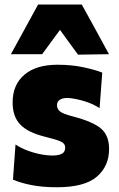

<svg xmlns="http://www.w3.org/2000/svg" viewBox="-20 -794 512 829"><path d="M225.5 14.5Q163 14.5 115.2 5Q67.5 -4.5 36 -18.5L47 -170Q79.5 -148.5 124 -135.5Q168.5 -122.5 207 -122.5Q231.5 -122.5 246.5 -129.8Q261.5 -137 261.5 -157Q261.5 -174.5 241.8 -183.2Q222 -192 171 -204.5Q99.5 -222.5 67 -256.8Q34.5 -291 34.5 -351.5Q34.5 -428 85.2 -471.2Q136 -514.5 228 -514.5Q289.5 -514.5 340.5 -503.5Q391.5 -492.5 421.5 -480.5L410 -327Q387 -342 360 -351.8Q333 -361.5 308.8 -366.2Q284.5 -371 270 -371Q250.5 -371 238.2 -363.2Q226 -355.5 226 -339.5Q226 -323.5 239.2 -312.8Q252.5 -302 295.5 -291Q380.5 -269 415.8 -239.2Q451 -209.5 451 -150.5Q451 -76.5 398 -31Q345 14.5 225.5 14.5ZM317 -558Q297.5 -584.5 278 -611.2Q258.5 -638 239 -665Q219.5 -638.5 200.2 -612.2Q181 -586 162 -560H27Q56 -613 85.5 -666.5Q114.5 -720 144.5 -774.5H333Q363 -720 392.5 -666.5Q421.5 -613 450.5 -560Z"/></svg>

Font: Heraclito ExtraBold
Style: Regular
Weight: 800
Designer: Kostas Bartsokas (font) & Cristiano Sobral (main changes)
Foundry: Kostas Bartsokas (font) & Cristiano Sobral (main changes)
Version: Version 1.00;July 8, 2020;FontCreator 13.0.0.2655 64-bit